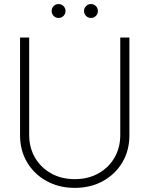

<svg xmlns="http://www.w3.org/2000/svg" viewBox="-20 -912 735 944"><path d="M571.3 -727.5H616.2V-246.6Q616.2 -172.4 581.8 -114Q547.4 -55.7 486.6 -22Q425.8 11.7 347.7 11.7Q269.5 11.7 208.7 -22Q147.9 -55.7 113.3 -114Q78.6 -172.4 78.6 -246.6V-727.5H123.5V-248.5Q123.5 -186 152.1 -137Q180.7 -87.9 231.2 -59.6Q281.7 -31.2 347.7 -31.2Q413.6 -31.2 464.1 -59.6Q514.6 -87.9 543 -137Q571.3 -186 571.3 -248.5ZM268.1 -823.7Q253.9 -823.7 243.9 -833.7Q233.9 -843.8 233.9 -857.9Q233.9 -872.1 243.9 -882.1Q253.9 -892.1 268.1 -892.1Q282.2 -892.1 292.2 -882.1Q302.2 -872.1 302.2 -857.9Q302.2 -843.8 292.2 -833.7Q282.2 -823.7 268.1 -823.7ZM427.2 -823.7Q413.1 -823.7 403.1 -833.7Q393.1 -843.8 393.1 -857.9Q393.1 -872.1 403.1 -882.1Q413.1 -892.1 427.2 -892.1Q441.4 -892.1 451.4 -882.1Q461.4 -872.1 461.4 -857.9Q461.4 -843.8 451.4 -833.7Q441.4 -823.7 427.2 -823.7Z"/></svg>

Font: Inter Display Extra Light
Style: Regular
Weight: 200
Designer: Rasmus Andersson
Foundry: rsms
Version: Version 4.000;git-4fc901f